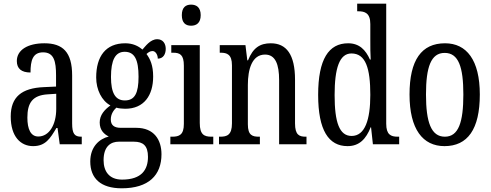

<svg xmlns="http://www.w3.org/2000/svg" viewBox="-20 -780 2656 1038"><path d="M159 10C226 10 251 -31 285 -88H291L303 0H422V-41H419C383 -41 370 -57 370 -113V-372C370 -499 319 -546 220 -546C130 -546 71 -510 71 -450C71 -409 96 -388 145 -388C145 -453 157 -497 213 -497C272 -497 283 -448 283 -373V-312L218 -309C97 -304 38 -256 38 -150C38 -41 92 10 159 10ZM187 -42C146 -42 128 -82 128 -144C128 -223 155 -265 238 -270L284 -273V-191C284 -106 246 -42 187 -42Z M638 238C784 238 853 167 853 54C853 -23 814 -89 716 -89H633C600 -89 579 -101 579 -134C579 -164 595 -185 609 -198C620 -194 644 -192 657 -192C759 -192 808 -265 808 -366C808 -427 792 -461 772 -488C782 -497 791 -504 805 -504C820 -504 833 -485 833 -463C863 -463 876 -488 876 -516C876 -544 861 -568 830 -568C792 -568 765 -528 750 -512C727 -532 697 -546 657 -546C552 -546 500 -476 500 -361C500 -295 530 -235 577 -210C545 -187 519 -158 519 -118C519 -75 544 -54 568 -42C516 -29 468 14 468 93C468 184 524 238 638 238ZM655 -237C603 -237 580 -278 580 -364C580 -455 603 -500 654 -500C708 -500 729 -457 729 -365C729 -277 709 -237 655 -237ZM640 191C570 191 540 146 540 86C540 8 582 -14 622 -14H704C753 -14 780 7 780 68C780 136 747 191 640 191Z M1013 -641C1042 -641 1065 -656 1065 -698C1065 -740 1042 -755 1013 -755C984 -755 963 -740 963 -698C963 -656 984 -641 1013 -641ZM901 0H1133V-41H1123C1084 -41 1060 -52 1060 -115V-536H906V-495H916C953 -495 974 -484 974 -425V-110C974 -51 949 -41 911 -41H901Z M1164 0H1385V-41H1380C1345 -41 1320 -48 1320 -108V-321C1320 -405 1342 -485 1413 -485C1469 -485 1489 -432 1489 -347V0H1637V-41H1633C1598 -41 1575 -50 1575 -113V-349C1575 -486 1528 -546 1444 -546C1386 -546 1348 -522 1321 -454H1317L1307 -536H1168V-495H1173C1207 -495 1234 -486 1234 -427V-113C1234 -50 1207 -41 1171 -41H1164Z M1859 10C1923 10 1959 -29 1984 -92H1986L1996 0H2138V-41H2130C2093 -41 2068 -52 2068 -111V-760H1911V-719H1917C1952 -719 1982 -710 1982 -650V-563C1982 -526 1982 -489 1984 -458H1980C1957 -510 1923 -546 1862 -546C1757 -546 1700 -460 1700 -267C1700 -75 1757 10 1859 10ZM1881 -45C1815 -45 1789 -118 1789 -266C1789 -411 1815 -491 1880 -491C1957 -491 1982 -411 1982 -267C1982 -132 1953 -45 1881 -45Z M2383 10C2508 10 2574 -81 2574 -269C2574 -456 2502 -546 2386 -546C2259 -546 2194 -456 2194 -269C2194 -81 2266 10 2383 10ZM2385 -41C2311 -41 2283 -119 2283 -269C2283 -418 2310 -494 2384 -494C2459 -494 2485 -418 2485 -269C2485 -119 2459 -41 2385 -41Z"/></svg>

Font: Noto Serif Tamil ExtraCondensed
Style: Italic
Weight: 400
Width: 2
Italic angle: -12°
Designer: Indian Type Foundry, Tom Grace, and the Monotype Design Team
Foundry: Monotype Imaging Inc.
Version: Version 2.003